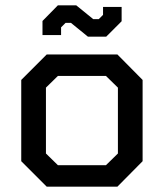

<svg xmlns="http://www.w3.org/2000/svg" viewBox="-20 -703 617 723"><path d="M60 -96V-402L156 -498H422L517 -402V-96L422 0H156ZM379 -81 424 -125V-373L379 -417H198L153 -373V-125L198 -81ZM247 -617H227L210 -600V-571H140V-624L198 -683H267L331 -631H352L368 -647V-677H438V-623L380 -565H311Z"/></svg>

Font: Chakra Petch Medium
Style: Regular
Weight: 500
Designer: Katatrad Aksorn Co.,Ltd.
Foundry: Cadson Demak Co.,Ltd.
Version: Version 1.000; ttfautohint (v1.6)